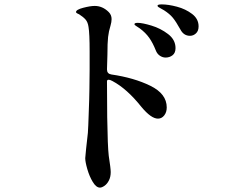

<svg xmlns="http://www.w3.org/2000/svg" viewBox="-20 -817 1040 874"><path d="M884 -697Q884 -676 872 -665Q860 -654 845 -654Q816 -654 801 -683Q781 -719 766.5 -736.5Q752 -754 727 -770Q719 -775 712 -778.5Q705 -782 701 -785Q697 -788 697 -791Q697 -797 716 -797Q746 -797 785.5 -786.5Q825 -776 854.5 -753.5Q884 -731 884 -697ZM487 -478Q590 -463 664.5 -426.5Q739 -390 739 -328Q739 -306 727.5 -291.5Q716 -277 699 -277Q668 -277 624 -330Q558 -413 492 -448Q481 -454 475 -454Q467 -454 467 -447Q467 -338 468 -284Q470 -150 475 -108Q484 -50 484 -34Q484 -12 476 4Q468 20 456 28.5Q444 37 435 37Q418 37 402.5 11.5Q387 -14 377.5 -47Q368 -80 368 -97Q368 -104 372 -140Q378 -192 380 -212Q382 -242 383.5 -291.5Q385 -341 386 -364L387 -412Q388 -443 388 -502V-582Q388 -665 383 -694Q380 -716 369.5 -728Q359 -740 340 -752Q337 -753 331.5 -756Q326 -759 326 -762Q326 -773 358.5 -781.5Q391 -790 411 -790Q447 -790 475 -762Q488 -749 488 -730Q488 -717 483 -700Q475 -675 472 -648.5Q469 -622 469 -568L467 -501Q467 -481 487 -478ZM779 -598Q779 -576 765.5 -565.5Q752 -555 734 -555Q720 -555 707.5 -563.5Q695 -572 689 -588Q676 -621 659.5 -644.5Q643 -668 616 -688Q611 -692 601.5 -697.5Q592 -703 592 -707Q592 -713 607 -713Q628 -713 669.5 -700.5Q711 -688 745 -662Q779 -636 779 -598Z"/></svg>

Font: Shippori Mincho B1 SemiBold
Style: Regular
Weight: 600
Designer: FONTDASU
Foundry: FONTDASU / Google Inc. / but / Adobe
Version: Version 3.110; ttfautohint (v1.8.3)